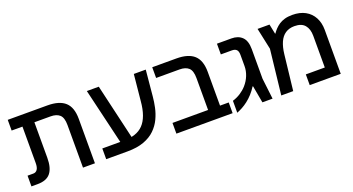

<svg xmlns="http://www.w3.org/2000/svg" viewBox="-44 -1106 2973 1617"><g transform="rotate(-20 1442.5 -298.0)"><path d="M496 0V-382Q496 -448 468 -473.5Q440 -499 387 -499H38V-595H393Q500 -595 551.5 -548Q603 -501 603 -399V0ZM34 0V-96H86Q109 -96 122 -115Q135 -134 135 -172V-551H242V-181Q242 -90 206 -45Q170 0 89 0Z M704 0V-96H894Q953 -96 997 -110.5Q1041 -125 1071.5 -156.5Q1102 -188 1120.5 -239Q1139 -290 1145 -362L1168 -595H1275L1253 -361Q1249 -316 1238.5 -266.5Q1228 -217 1205.5 -169.5Q1183 -122 1143.5 -83.5Q1104 -45 1043 -22.5Q982 0 894 0ZM872 -67 747 -595H854L977 -67Z M1652 0V-382Q1652 -448 1624 -473.5Q1596 -499 1543 -499H1333V-595H1549Q1656 -595 1707.5 -548Q1759 -501 1759 -399V0ZM1333 0V-96H1837V0Z M1875 10V-97Q1914 -109 1946.5 -130Q1979 -151 2003 -178Q2034 -213 2050.5 -254.5Q2067 -296 2067 -339V-439Q2067 -471 2053.5 -485Q2040 -499 2012 -499H1913V-595H2043Q2103 -595 2138 -560.5Q2173 -526 2173 -452V-186L2195 0H2104L2076 -154H2072Q2051 -121 2027 -94.5Q2003 -68 1976.5 -47.5Q1950 -27 1924 -13Q1898 1 1875 10Z M2591 -606Q2659 -606 2707 -579.5Q2755 -553 2780.5 -505Q2806 -457 2806 -394V0H2528V-96H2698V-380Q2698 -441 2668.5 -476Q2639 -511 2576 -511Q2528 -511 2494.5 -488.5Q2461 -466 2442 -423Q2423 -380 2416 -319L2380 0H2273L2318 -403L2277 -595H2384L2402 -507H2405Q2417 -525 2433.5 -542.5Q2450 -560 2471.5 -574.5Q2493 -589 2522.5 -597.5Q2552 -606 2591 -606Z"/></g></svg>

Font: Noto Sans Hebrew Medium
Style: Regular
Weight: 500
Designer: Monotype Design Team
Foundry: Monotype Imaging Inc.
Version: Version 2.003